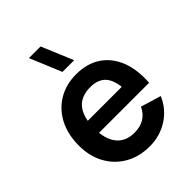

<svg xmlns="http://www.w3.org/2000/svg" viewBox="-229 -923 1061 1061"><g transform="rotate(-45 301.0 -393.0)"><path d="M355.5 -617.5H264L187 -802.5H278ZM315.5 15Q234 15 171.5 -20.5Q109 -56.5 74.5 -119.5Q40 -182.5 40 -264Q40 -352.5 74 -418Q108.5 -483.5 169 -519.2Q229.5 -555 308.5 -555Q392 -555 451.5 -516Q510.5 -476.5 538.8 -404.8Q567 -333 560 -236.5H440.5V-280.5Q440 -368.5 409.5 -409Q379 -449.5 313.5 -449.5Q167.5 -449.5 167.5 -270Q167.5 -187.5 203.8 -142.8Q240 -98 308.5 -98Q399 -98 435 -175L554 -139Q523 -67 458.8 -26Q394.5 15 315.5 15ZM501 -236.5H129.5V-327.5H501Z"/></g></svg>

Font: Vortex Mix
Style: Bold
Weight: 700
Designer: Mikhail Sharanda
Foundry: Mikhail Sharanda
Version: Version 4.504;Glyphs 3.1.2 (3151)